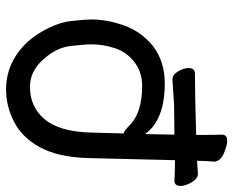

<svg xmlns="http://www.w3.org/2000/svg" viewBox="-94 -446 760 625"><g transform="rotate(-90 285.5 -133.0)"><path d="M140.1 227.1Q126 227.1 98.1 215.8Q72.3 203.1 72.3 184.1Q74.2 168.9 75.2 128.9L33.2 131.8Q17.1 131.8 5.1 111.3Q-6.8 90.8 -6.8 75.2Q-6.8 55.2 11.2 55.2Q34.2 57.1 77.1 57.1L84 -229Q87.4 -324.2 118.9 -382.1Q150.4 -439.9 200.2 -465.8Q252 -493.2 310.1 -492.7Q368.2 -492.2 417 -460.9Q464.4 -430.2 494.9 -377.7Q525.4 -325.2 530.3 -279.1Q535.2 -232.9 535.2 -214.8Q535.2 -164.1 515.6 -108.6Q496.1 -53.2 448.2 -14.2Q397.9 23.9 327.1 23.9Q209 23.9 162.1 -40L160.2 55.2L256.3 54.2L339.4 48.8Q355 48.8 366 66.9Q377 85 377 102.1Q377 121.1 359.4 122.1Q292 122.1 159.2 126Q159.2 196.8 160.2 210Q160.2 227.1 140.1 227.1ZM319.3 -49.8Q363.3 -49.8 395.8 -74.5Q428.2 -99.1 441.2 -137Q454.1 -174.8 454.1 -215.8Q454.1 -236.8 448.7 -283Q443.4 -329.1 404.8 -372.1Q366.2 -415 316.4 -415Q250 -415 210 -366.9Q169.9 -318.8 167 -217.8L164.1 -109.9Q171.4 -109.9 193.4 -87.9Q234.4 -49.8 319.3 -49.8Z"/></g></svg>

Font: LXGW WenKai GB Screen
Style: Regular
Weight: 400
Designer: LXGW / Fontworks Inc.
Foundry: LXGW / Fontworks Inc.
Version: Version 1.321;February 19, 2024;FontCreator 14.0.0.2901 64-b